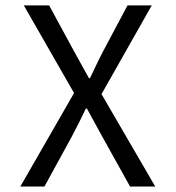

<svg xmlns="http://www.w3.org/2000/svg" viewBox="-20 -680 640 700"><path d="M54.2 0 250 -340.8 66.9 -660.2H159.2L251 -491.2Q255.9 -482.4 304.2 -395H308.1Q344.7 -472.7 355 -491.2L444.8 -660.2H533.2L350.1 -336.9L545.9 0H454.1L355 -178.2Q347.2 -192.4 337.9 -209.2Q328.6 -226.1 316.7 -248Q304.7 -270 296.9 -284.2H293Q267.6 -230.5 240.2 -179.2L142.1 0Z"/></svg>

Font: Office Code Pro D
Style: Regular
Weight: 400
Designer: Nathan Rutzky & Paul D. Hunt
Foundry: Adobe Systems Incorporated
Version: Version 1.004;PS 001.004;hotconv 1.0.70;makeotf.lib2.5.58329